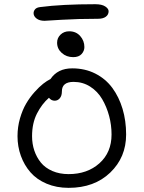

<svg xmlns="http://www.w3.org/2000/svg" viewBox="-20 -947 689 921"><path d="M193.8 -847.2Q169.4 -847.2 155.3 -858.2Q141.1 -869.1 141.1 -883.8Q141.1 -894 148.4 -902.6Q155.8 -911.1 172.9 -913.1Q276.9 -926.8 437 -926.8Q468.8 -926.8 484.9 -916Q501 -905.3 501 -893.1Q501 -876.5 487.5 -866.7Q474.1 -856.9 450.2 -856.9Q353.5 -856.9 274.9 -852.1Q196.3 -847.2 193.8 -847.2ZM331.1 -672.9Q298.8 -672.9 276.4 -692.9Q253.9 -712.9 253.9 -742.2Q253.9 -765.1 270.5 -781Q287.1 -796.9 312 -796.9Q344.7 -796.9 364.7 -774.2Q384.8 -751.5 384.8 -721.2Q384.8 -702.6 371.3 -687.7Q357.9 -672.9 331.1 -672.9ZM309.1 -45.9Q251 -45.9 203.6 -65.9Q156.2 -85.9 126.2 -120.4Q96.2 -154.8 80.1 -199.5Q64 -244.1 64 -293.9Q64 -337.9 75.9 -379.2Q87.9 -420.4 105.5 -450.2Q123 -480 145.5 -505.1Q168 -530.3 187 -545.2Q206.1 -560.1 222.2 -567.9Q256.8 -619.1 326.2 -619.1Q387.7 -619.1 437.3 -594Q486.8 -568.8 518.8 -525.4Q550.8 -481.9 567.9 -424.8Q585 -367.7 585 -301.8Q585 -192.4 508.8 -119.1Q432.6 -45.9 309.1 -45.9ZM133.8 -293.9Q133.8 -257.3 144.5 -225.1Q155.3 -192.9 176 -167.2Q196.8 -141.6 231.2 -126.7Q265.6 -111.8 309.1 -111.8Q398.9 -111.8 457 -163.8Q515.1 -215.8 515.1 -301.8Q515.1 -347.2 503.4 -390.9Q491.7 -434.6 470 -471.7Q448.2 -508.8 412.6 -531.5Q377 -554.2 333 -554.2Q276.9 -554.2 276.9 -508.8Q276.9 -487.3 266.8 -475.6Q256.8 -463.9 242.2 -463.9Q226.1 -463.9 214.8 -478Q180.7 -448.2 157.2 -402.1Q133.8 -356 133.8 -293.9Z"/></svg>

Font: Shantell Sans Irregular
Style: Regular
Weight: 300
Designer: Stephen Nixon, Anya Danilova, Shantell Martin
Foundry: Arrow Type
Version: Version 1.006;[9816181b4]